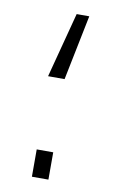

<svg xmlns="http://www.w3.org/2000/svg" viewBox="-69 -590 373 630"><g transform="rotate(10 117.5 -275.5)"><path d="M135 -551H177L133 -334H78ZM83 -91H138V0H83Z"/></g></svg>

Font: Cairo Light
Style: Regular
Weight: 300
Designer: Mohamed Gaber, the designers of Titillium
Foundry: Kief Type Foundry
Version: Version 2.009; ttfautohint (v1.5.33-1714) -l 8 -r 50 -G 200 